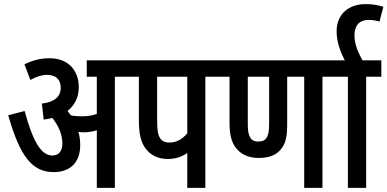

<svg xmlns="http://www.w3.org/2000/svg" viewBox="-20 -916 1889 936"><path d="M371 -208C371 -233 368 -254 362 -273C371 -272 379 -271 387 -271C410 -271 431 -274 452 -281V0H540V-542H615V-622H403V-542H452V-361C428 -352 407 -349 377 -349C357 -349 342 -350 325 -354C320 -362 314 -369 309 -375C342 -401 364 -439 364 -490C364 -574 312 -632 222 -632C173 -632 140 -621 99 -603L128 -526C155 -542 184 -551 209 -551C253 -551 276 -528 276 -488C276 -444 244 -418 184 -411L193 -333C207 -335 221 -337 235 -341C262 -307 284 -265 284 -216C284 -179 266 -158 235 -158C177 -158 138 -236 100 -375L20 -354C78 -151 138 -77 242 -77C322 -77 371 -124 371 -208Z M981 -542H1056V-622H603V-542H657V-335C657 -257 668 -220 692 -189C713 -163 745 -141 798 -141C839 -141 868 -153 893 -170V0H981ZM893 -542V-266C870 -239 842 -221 806 -221C786 -221 772 -227 763 -239C750 -257 746 -277 746 -340V-542Z M1552 -542H1626V-622H1044V-542H1099V-315C1099 -256 1110 -221 1130 -195C1154 -164 1191 -146 1241 -146C1292 -146 1327 -160 1349 -188C1370 -212 1380 -245 1380 -307V-542H1463V0H1552ZM1239 -226C1217 -226 1205 -234 1198 -249C1191 -262 1188 -280 1188 -311V-542H1292V-314C1292 -272 1287 -256 1280 -245C1272 -232 1259 -226 1239 -226Z M1765 -542H1839V-622H1614V-542H1676V0H1765Z M1665 -615H1751C1726 -659 1708 -699 1708 -744C1708 -786 1727 -819 1778 -819C1795 -819 1813 -816 1830 -811L1849 -883C1823 -891 1797 -896 1763 -896C1683 -896 1621 -851 1621 -762C1621 -712 1640 -659 1665 -615Z"/></svg>

Font: Noto Sans Devanagari UI ExtraCondensed Medium
Style: Regular
Weight: 500
Width: 2
Designer: Jelle Bosma - Monotype Design Team
Foundry: Monotype Imaging Inc.
Version: Version 2.003